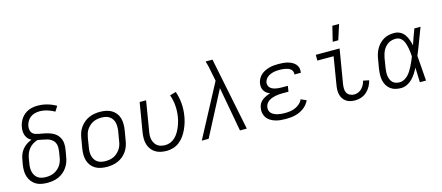

<svg xmlns="http://www.w3.org/2000/svg" viewBox="-51 -1307 4303 1870"><g transform="rotate(-15 2100.0 -372.0)"><path d="M252 8Q221 8 191 2.5Q161 -3 136.5 -18Q112 -33 94.5 -56Q77 -79 68 -107Q59 -135 59 -166Q59 -197 64 -228L73 -277Q77 -303 87.5 -328.5Q98 -354 116.5 -376Q135 -398 159 -413.5Q183 -429 208 -438Q190 -447 176.5 -461.5Q163 -476 155.5 -495Q148 -514 146.5 -535.5Q145 -557 149 -579Q152 -601 161 -623.5Q170 -646 184 -666Q198 -686 217.5 -701.5Q237 -717 259.5 -726.5Q282 -736 305 -739.5Q328 -743 351 -743Q402 -743 448.5 -729.5Q495 -716 536 -692L504 -642Q471 -661 433 -673Q395 -685 354 -685Q331 -685 307 -679Q283 -673 262.5 -657.5Q242 -642 229.5 -619.5Q217 -597 213 -574Q210 -555 213 -536Q216 -517 227.5 -503.5Q239 -490 256.5 -484Q274 -478 292.5 -474.5Q311 -471 329.5 -468Q348 -465 366 -460.5Q384 -456 401 -450Q418 -444 434 -435Q450 -426 463 -414Q476 -402 485.5 -387Q495 -372 500.5 -354.5Q506 -337 507 -318Q508 -299 506 -280Q504 -261 501 -242L492 -192Q488 -165 478.5 -138Q469 -111 452 -86.5Q435 -62 412 -43Q389 -24 362.5 -12.5Q336 -1 307.5 3.5Q279 8 252 8ZM252 -50Q273 -50 293.5 -53.5Q314 -57 333.5 -66Q353 -75 370.5 -90Q388 -105 400 -123Q412 -141 419 -161Q426 -181 429 -202L437 -251Q441 -276 441 -301Q441 -326 430.5 -346.5Q420 -367 401 -380.5Q382 -394 359 -400.5Q336 -407 312 -411Q288 -415 264 -420Q239 -413 216 -398.5Q193 -384 176 -363Q159 -342 149.5 -317.5Q140 -293 136 -268L128 -218Q124 -197 124 -175.5Q124 -154 129 -134.5Q134 -115 145 -98Q156 -81 172.5 -70Q189 -59 210 -54.5Q231 -50 252 -50Z M852 8Q821 8 791 2Q761 -4 736 -18.5Q711 -33 693.5 -56Q676 -79 667.5 -107Q659 -135 659 -166Q659 -197 664 -228L681 -328Q685 -355 694.5 -382Q704 -409 721.5 -433.5Q739 -458 762 -477Q785 -496 812 -507.5Q839 -519 866.5 -523.5Q894 -528 921 -528Q952 -528 982 -522Q1012 -516 1037 -501.5Q1062 -487 1080 -464Q1098 -441 1106 -413Q1114 -385 1114 -354Q1114 -323 1109 -292L1092 -192Q1088 -165 1078.5 -138Q1069 -111 1052 -86.5Q1035 -62 1012 -43Q989 -24 962 -12.5Q935 -1 907 3.5Q879 8 852 8ZM852 -50Q872 -50 893 -53.5Q914 -57 933.5 -66Q953 -75 970 -90Q987 -105 999.5 -123Q1012 -141 1019 -161Q1026 -181 1029 -202L1046 -302Q1049 -323 1049 -344.5Q1049 -366 1044.5 -385.5Q1040 -405 1028.5 -422Q1017 -439 1000.5 -450Q984 -461 963.5 -465.5Q943 -470 922 -470Q902 -470 880.5 -466.5Q859 -463 839.5 -454Q820 -445 803 -430Q786 -415 773.5 -397Q761 -379 754.5 -359Q748 -339 744 -318L728 -218Q724 -197 724 -175.5Q724 -154 729 -134.5Q734 -115 745 -98Q756 -81 772.5 -70Q789 -59 810 -54.5Q831 -50 852 -50Z M1456 8Q1425 8 1395.5 2Q1366 -4 1341.5 -19Q1317 -34 1300 -57Q1283 -80 1275 -108Q1267 -136 1267 -166.5Q1267 -197 1272 -228L1321 -520H1386L1336 -218Q1332 -197 1331.5 -176Q1331 -155 1336 -135.5Q1341 -116 1351.5 -99Q1362 -82 1378 -70.5Q1394 -59 1414.5 -54.5Q1435 -50 1456 -50Q1482 -50 1507.5 -60.5Q1533 -71 1553.5 -90.5Q1574 -110 1588.5 -134Q1603 -158 1613.5 -183Q1624 -208 1631.5 -233.5Q1639 -259 1643 -285Q1652 -342 1647.5 -398.5Q1643 -455 1624 -506L1686 -524Q1706 -467 1711.5 -403.5Q1717 -340 1706 -275Q1701 -243 1691 -210.5Q1681 -178 1666.5 -146.5Q1652 -115 1631.5 -86Q1611 -57 1583 -35Q1555 -13 1521.5 -2.5Q1488 8 1456 8Z M1808 0 2089 -529 2071 -619Q2066 -648 2059.5 -677.5Q2053 -707 2044 -735H2113L2262 0H2193L2111 -448L1877 0Z M2656 8Q2629 8 2602.5 5.5Q2576 3 2551 -4.5Q2526 -12 2504 -25Q2482 -38 2467 -58Q2452 -78 2446 -104Q2440 -130 2445 -157Q2448 -179 2459 -199.5Q2470 -220 2488.5 -234Q2507 -248 2528 -257.5Q2549 -267 2570 -273Q2552 -280 2537 -291Q2522 -302 2512 -318Q2502 -334 2499.5 -354Q2497 -374 2500 -394Q2504 -416 2515.5 -437.5Q2527 -459 2545 -475Q2563 -491 2585 -501.5Q2607 -512 2629.5 -518Q2652 -524 2675 -526Q2698 -528 2721 -528Q2744 -528 2767 -526Q2790 -524 2812 -518.5Q2834 -513 2853.5 -503Q2873 -493 2888 -477.5Q2903 -462 2909.5 -440.5Q2916 -419 2912 -395L2911 -389H2846L2847 -392Q2849 -407 2843.5 -420.5Q2838 -434 2827.5 -443Q2817 -452 2803 -457Q2789 -462 2775 -465Q2761 -468 2746.5 -469Q2732 -470 2717 -470Q2701 -470 2685.5 -469Q2670 -468 2655 -464.5Q2640 -461 2625 -454.5Q2610 -448 2597 -438Q2584 -428 2575 -414Q2566 -400 2563 -384Q2561 -369 2565.5 -354.5Q2570 -340 2580.5 -330Q2591 -320 2604.5 -314Q2618 -308 2632.5 -305Q2647 -302 2662 -300.5Q2677 -299 2693 -299H2756L2747 -242H2684Q2667 -242 2649.5 -240.5Q2632 -239 2614.5 -235.5Q2597 -232 2580 -226Q2563 -220 2547.5 -209.5Q2532 -199 2521.5 -183Q2511 -167 2509 -150Q2506 -132 2511 -115Q2516 -98 2528.5 -86.5Q2541 -75 2557 -68Q2573 -61 2590 -57Q2607 -53 2625 -51.5Q2643 -50 2661 -50Q2687 -50 2712.5 -53.5Q2738 -57 2763.5 -67.5Q2789 -78 2810 -96.5Q2831 -115 2842 -140L2897 -116Q2887 -94 2871.5 -75Q2856 -56 2836 -41.5Q2816 -27 2793.5 -17Q2771 -7 2748 -1.5Q2725 4 2702 6Q2679 8 2656 8Z M3354 8Q3330 8 3307 3Q3284 -2 3265.5 -14.5Q3247 -27 3234 -46Q3221 -65 3215.5 -87.5Q3210 -110 3210.5 -134Q3211 -158 3215 -182L3261 -462H3097V-520H3337L3279 -173Q3276 -150 3276.5 -127.5Q3277 -105 3287.5 -87Q3298 -69 3318 -59.5Q3338 -50 3361 -50Q3381 -50 3401.5 -58.5Q3422 -67 3437 -83Q3452 -99 3462 -118.5Q3472 -138 3477 -158L3535 -146Q3528 -116 3512 -87Q3496 -58 3471.5 -35.5Q3447 -13 3416 -2.5Q3385 8 3354 8ZM3289 -600 3326 -752H3394L3345 -600Z M3818 8Q3789 8 3761.5 1.5Q3734 -5 3712 -21.5Q3690 -38 3676 -61.5Q3662 -85 3656 -112.5Q3650 -140 3651 -169.5Q3652 -199 3656 -228L3673 -328Q3677 -354 3685.5 -379.5Q3694 -405 3708 -428.5Q3722 -452 3741.5 -471.5Q3761 -491 3785 -504.5Q3809 -518 3835.5 -523Q3862 -528 3888 -528Q3920 -528 3947 -514Q3974 -500 3991.5 -475.5Q4009 -451 4019 -422.5Q4029 -394 4035 -364Q4048 -403 4062 -442Q4076 -481 4091 -520H4153Q4127 -454 4102.5 -387Q4078 -320 4050 -254Q4056 -191 4060 -127Q4064 -63 4069 0H4007Q4006 -37 4004.5 -74.5Q4003 -112 4002 -149Q3988 -121 3970.5 -94Q3953 -67 3930.5 -44Q3908 -21 3878 -6.5Q3848 8 3818 8ZM3819 -50Q3842 -50 3864.5 -62Q3887 -74 3904 -92Q3921 -110 3934 -131Q3947 -152 3958 -174Q3969 -196 3979 -218.5Q3989 -241 3997 -263Q3996 -285 3993.5 -307Q3991 -329 3987 -350Q3983 -371 3976.5 -391.5Q3970 -412 3959 -430Q3948 -448 3929.5 -459Q3911 -470 3888 -470Q3870 -470 3850.5 -465.5Q3831 -461 3814 -450.5Q3797 -440 3783 -424.5Q3769 -409 3760 -391.5Q3751 -374 3745.5 -355.5Q3740 -337 3736 -318L3720 -218Q3717 -199 3716 -179Q3715 -159 3718 -140Q3721 -121 3728 -104Q3735 -87 3748.5 -74Q3762 -61 3780.5 -55.5Q3799 -50 3819 -50Z"/></g></svg>

Font: Iosevka Light Extended
Style: Italic
Weight: 300
Width: 7
Italic angle: -9°
Monospace: yes
Designer: Belleve Invis
Foundry: Belleve Invis
Version: Version 32.5.0; ttfautohint (v1.8.4)